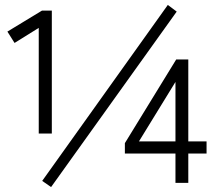

<svg xmlns="http://www.w3.org/2000/svg" viewBox="-20 -741 876 778"><path d="M137 -200V-628L39 -567L10 -613L150 -698H190V-200ZM187 17 151 -8 660 -721 696 -694ZM691 0V-119H486V-161L694 -500H743V-168H817V-119H743V0ZM543 -168H691V-409Z"/></svg>

Font: Zen Kaku Gothic New
Style: Regular
Weight: 400
Designer: Yoshimichi Ohira
Foundry: Positype
Version: Version 1.001